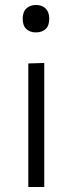

<svg xmlns="http://www.w3.org/2000/svg" viewBox="-20 -750 291 770"><path d="M93.5 0V-495.5L157.5 -497.5V0ZM123.5 -620Q100.5 -620 85.8 -633.5Q71 -647 71 -675Q71 -702.5 85.8 -716.2Q100.5 -730 124.5 -730Q148.5 -730 163 -715.8Q177.5 -701.5 177.5 -675Q177.5 -647 163 -633.5Q148.5 -620 123.5 -620Z"/></svg>

Font: Commissioner Light
Style: Regular
Weight: 300
Designer: Kostas Bartsokas
Foundry: Kostas Bartsokas
Version: Version 1.000; ttfautohint (v1.8.3)